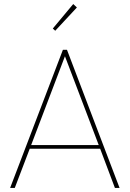

<svg xmlns="http://www.w3.org/2000/svg" viewBox="-20 -929 641 949"><path d="M475 -194H127L53 0H30L291 -683H311L571 0H548ZM468 -212 301 -651 134 -212ZM360 -892 253 -777 241 -788 342 -909Z"/></svg>

Font: Fz Poppins Thin
Style: Regular
Weight: 100
Designer: Ninad Kale (Devanagari), Jonny Pinhorn (Latin)
Foundry: Indian Type Foundry
Version: Vit hóa bi Vntype.Com & FontZin.Com